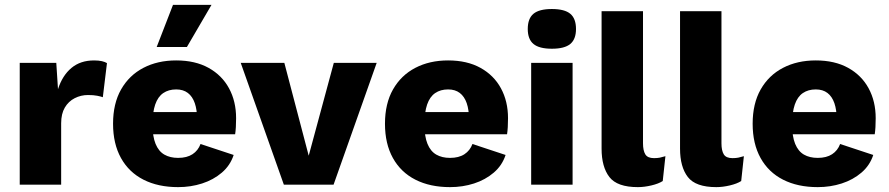

<svg xmlns="http://www.w3.org/2000/svg" viewBox="-20 -758 3648 788"><path d="M61 0V-500H211L218 -392Q236 -448 273 -479Q310 -510 366 -510Q385 -510 398 -507Q411 -504 419 -499L402 -359Q394 -362 379 -365Q364 -368 341 -368Q312 -368 286.5 -355Q261 -342 246 -316.5Q231 -291 231 -252V0Z M711 10Q629 10 569 -20.5Q509 -51 476.5 -109.5Q444 -168 444 -250Q444 -333 477 -391Q510 -449 568.5 -479.5Q627 -510 703 -510Q781 -510 836 -479.5Q891 -449 920 -395.5Q949 -342 949 -273Q949 -254 948 -236.5Q947 -219 945 -207H554V-298H870L789 -267Q789 -307 779.5 -334.5Q770 -362 751 -376.5Q732 -391 703 -391Q672 -391 650 -376Q628 -361 617 -329Q606 -297 606 -247Q606 -198 618.5 -167.5Q631 -137 654.5 -123.5Q678 -110 711 -110Q747 -110 770 -125Q793 -140 803 -167L939 -122Q925 -79 890.5 -49.5Q856 -20 809.5 -5Q763 10 711 10ZM690 -738H848L747 -565H623Z M1350 -500H1526L1349 0H1145L968 -500H1147L1247 -119Z M1827 10Q1745 10 1685 -20.5Q1625 -51 1592.5 -109.5Q1560 -168 1560 -250Q1560 -333 1593 -391Q1626 -449 1684.5 -479.5Q1743 -510 1819 -510Q1897 -510 1952 -479.5Q2007 -449 2036 -395.5Q2065 -342 2065 -273Q2065 -254 2064 -236.5Q2063 -219 2061 -207H1670V-298H1986L1905 -267Q1905 -307 1895.5 -334.5Q1886 -362 1867 -376.5Q1848 -391 1819 -391Q1788 -391 1766 -376Q1744 -361 1733 -329Q1722 -297 1722 -247Q1722 -198 1734.5 -167.5Q1747 -137 1770.5 -123.5Q1794 -110 1827 -110Q1863 -110 1886 -125Q1909 -140 1919 -167L2055 -122Q2041 -79 2006.5 -49.5Q1972 -20 1925.5 -5Q1879 10 1827 10Z M2330 -500V0H2160V-500ZM2245 -558Q2193 -558 2169.5 -577.5Q2146 -597 2146 -639Q2146 -682 2169.5 -701.5Q2193 -721 2245 -721Q2297 -721 2320.5 -701.5Q2344 -682 2344 -639Q2344 -597 2320.5 -577.5Q2297 -558 2245 -558Z M2619 -712V-170Q2619 -140 2628.5 -124.5Q2638 -109 2664 -109Q2678 -109 2688 -111Q2698 -113 2711 -117L2700 -15Q2683 -4 2653.5 3Q2624 10 2598 10Q2513 10 2481 -31.5Q2449 -73 2449 -148V-712Z M2941 -712V-170Q2941 -140 2950.5 -124.5Q2960 -109 2986 -109Q3000 -109 3010 -111Q3020 -113 3033 -117L3022 -15Q3005 -4 2975.5 3Q2946 10 2920 10Q2835 10 2803 -31.5Q2771 -73 2771 -148V-712Z M3336 10Q3254 10 3194 -20.5Q3134 -51 3101.5 -109.5Q3069 -168 3069 -250Q3069 -333 3102 -391Q3135 -449 3193.5 -479.5Q3252 -510 3328 -510Q3406 -510 3461 -479.5Q3516 -449 3545 -395.5Q3574 -342 3574 -273Q3574 -254 3573 -236.5Q3572 -219 3570 -207H3179V-298H3495L3414 -267Q3414 -307 3404.5 -334.5Q3395 -362 3376 -376.5Q3357 -391 3328 -391Q3297 -391 3275 -376Q3253 -361 3242 -329Q3231 -297 3231 -247Q3231 -198 3243.5 -167.5Q3256 -137 3279.5 -123.5Q3303 -110 3336 -110Q3372 -110 3395 -125Q3418 -140 3428 -167L3564 -122Q3550 -79 3515.5 -49.5Q3481 -20 3434.5 -5Q3388 10 3336 10Z"/></svg>

Font: Kantumruy Pro
Style: Bold
Weight: 700
Version: Version 1.002